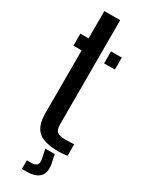

<svg xmlns="http://www.w3.org/2000/svg" viewBox="-247 -808 792 1033"><g transform="rotate(30 149.0 -291.0)"><path d="M12.5 -525.5V-600H63.5V-770H162V-124.5Q162 -90 176 -78Q190 -66 230 -66Q244.5 -66 255.8 -66.8Q267 -67.5 281.5 -68V3Q260 8 229 8Q138.5 8 101 -24.5Q63.5 -57 63.5 -136V-525.5ZM203 -525.5V-600H270V-525.5ZM104 187.5V134H130.5Q156.5 134 166 122.5Q175.5 111 170 84.5L158.5 30H217L228.5 84.5Q246.5 187.5 130.5 187.5Z"/></g></svg>

Font: Big Shoulders Stencil Text SemiBold
Style: Regular
Weight: 600
Designer: Patric King
Foundry: XO Type Co
Version: Version 1.000